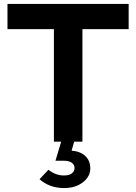

<svg xmlns="http://www.w3.org/2000/svg" viewBox="-20 -720 692 976"><path d="M306 236Q232 236 181 191L226 143Q264 172 304 172Q331 172 345 161.5Q359 151 359 134Q359 117 344.5 107Q330 97 304 97H262L291 0H254V-572H18V-700H634V-572H399V0H357L344 46Q388 49 413.5 73Q439 97 439 135Q439 178 401 207Q363 236 306 236Z"/></svg>

Font: Red Hat Display ExtraBold
Style: Regular
Weight: 800
Designer: Pentagram, MCKL
Foundry: Pentagram, MCKL
Version: Version 1.023